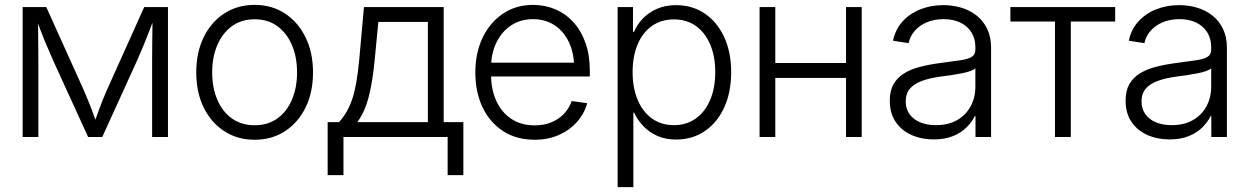

<svg xmlns="http://www.w3.org/2000/svg" viewBox="-20 -558 5089 782"><path d="M72.3 0V-529.3H168.5L321.8 -189.5Q330.1 -170.4 337.4 -152.3Q344.7 -134.3 351.1 -117.7Q357.4 -101.1 363.3 -84.7Q369.1 -68.4 375.5 -51.3H361.3Q367.7 -67.9 373.5 -84Q379.4 -100.1 385.5 -117.2Q391.6 -134.3 398.9 -152.1Q406.2 -169.9 414.6 -189.5L567.4 -529.3H664.1V0H599.6V-310.5Q599.6 -336.9 599.9 -359.9Q600.1 -382.8 600.3 -404.5Q600.6 -426.3 600.8 -448.2Q601.1 -470.2 601.1 -493.2H611.3Q599.6 -461.9 588.6 -433.1Q577.6 -404.3 565.4 -374.8Q553.2 -345.2 538.1 -311L396.5 0H338.9L196.8 -311Q181.6 -345.2 169.2 -374.8Q156.7 -404.3 145.8 -433.1Q134.8 -461.9 123 -493.2H134.3Q134.8 -471.7 135 -450Q135.3 -428.2 135.5 -406.2Q135.7 -384.3 136 -360.6Q136.2 -336.9 136.2 -310.5V0Z M1017.1 11.2Q946.8 11.2 893.1 -23.9Q839.4 -59.1 809.3 -120.8Q779.3 -182.6 779.3 -263.2Q779.3 -343.8 809.3 -405.8Q839.4 -467.8 893.1 -502.9Q946.8 -538.1 1017.1 -538.1Q1087.4 -538.1 1140.9 -502.9Q1194.3 -467.8 1224.6 -405.8Q1254.9 -343.8 1254.9 -263.2Q1254.9 -182.6 1224.9 -120.8Q1194.8 -59.1 1141.1 -23.9Q1087.4 11.2 1017.1 11.2ZM1017.1 -47.9Q1071.3 -47.9 1109.9 -75.7Q1148.4 -103.5 1169.2 -152.3Q1189.9 -201.2 1189.9 -263.2Q1189.9 -325.2 1169.2 -374Q1148.4 -422.9 1109.9 -451.2Q1071.3 -479.5 1017.1 -479.5Q963.4 -479.5 924.6 -451.2Q885.7 -422.9 865 -374Q844.2 -325.2 844.2 -263.2Q844.2 -201.2 865 -152.3Q885.7 -103.5 924.3 -75.7Q962.9 -47.9 1017.1 -47.9Z M1314.5 155.3V-60.5H1360.8Q1378.4 -80.1 1391.6 -102.8Q1404.8 -125.5 1414.6 -154.5Q1424.3 -183.6 1431.2 -222.2Q1438 -260.7 1442.9 -312.5L1462.4 -529.3H1787.1V-60.5H1867.2V155.3H1803.2V0H1378.9V155.3ZM1435.5 -60.5H1722.7V-468.8H1521L1505.9 -312.5Q1498 -228.5 1482.4 -166.3Q1466.8 -104 1435.5 -60.5Z M2157.7 11.2Q2083 11.2 2028.8 -24.2Q1974.6 -59.6 1945.3 -121.3Q1916 -183.1 1916 -262.7Q1916 -342.8 1945.8 -404.8Q1975.6 -466.8 2028.6 -502.4Q2081.5 -538.1 2150.9 -538.1Q2199.7 -538.1 2241.9 -520Q2284.2 -502 2315.7 -467.3Q2347.2 -432.6 2364.7 -383.1Q2382.3 -333.5 2382.3 -270V-246.6H1953.6V-302.7H2346.7L2318.4 -283.2Q2318.4 -340.8 2297.6 -385.3Q2276.9 -429.7 2239.3 -454.8Q2201.7 -480 2150.9 -480Q2099.6 -480 2061.3 -454.3Q2022.9 -428.7 2001.5 -384Q1980 -339.4 1980 -282.7V-254.9Q1980 -193.4 2001.7 -146.5Q2023.4 -99.6 2063.2 -73.5Q2103 -47.4 2157.7 -47.4Q2196.3 -47.4 2226.8 -60.3Q2257.3 -73.2 2278.1 -95.7Q2298.8 -118.2 2308.6 -146.5L2371.6 -137.7Q2359.9 -95.2 2330.1 -61.5Q2300.3 -27.8 2256.3 -8.3Q2212.4 11.2 2157.7 11.2Z M2495.6 204.1V-529.3H2558.1V-428.2H2562Q2574.7 -458 2598.4 -482.7Q2622.1 -507.3 2656 -522.2Q2689.9 -537.1 2733.4 -537.1Q2799.8 -537.1 2850.3 -502.9Q2900.9 -468.8 2929.4 -407.2Q2958 -345.7 2958 -263.7Q2958 -182.1 2929.7 -120.4Q2901.4 -58.6 2850.8 -24.2Q2800.3 10.3 2733.4 10.3Q2690.4 10.3 2657 -4.6Q2623.5 -19.5 2599.9 -44.7Q2576.2 -69.8 2562.5 -99.6H2559.6V204.1ZM2725.1 -48.3Q2775.9 -48.3 2813.7 -75.2Q2851.6 -102.1 2872.3 -150.6Q2893.1 -199.2 2893.1 -264.2Q2893.1 -329.1 2872.3 -377.4Q2851.6 -425.8 2814 -452.4Q2776.4 -479 2725.1 -479Q2672.9 -479 2635 -452.1Q2597.2 -425.3 2576.9 -377Q2556.6 -328.6 2556.6 -264.2Q2556.6 -200.2 2577.1 -151.4Q2597.7 -102.5 2635.3 -75.4Q2672.9 -48.3 2725.1 -48.3Z M3441.9 -301.3V-240.7H3121.6V-301.3ZM3137.7 -529.3V0H3073.7V-529.3ZM3489.7 -529.3V0H3425.8V-529.3Z M3782.7 9.8Q3733.4 9.8 3692.9 -8.1Q3652.3 -25.9 3628.2 -61.3Q3604 -96.7 3604 -147.9Q3604 -188.5 3619.4 -215.3Q3634.8 -242.2 3662.6 -259.3Q3690.4 -276.4 3728.8 -286.1Q3767.1 -295.9 3813 -301.8Q3859.9 -308.1 3890.9 -312.5Q3921.9 -316.9 3937.3 -326.2Q3952.6 -335.4 3952.6 -356V-365.7Q3952.6 -399.9 3937 -425.5Q3921.4 -451.2 3892.3 -465.6Q3863.3 -480 3823.2 -480Q3784.2 -480 3753.9 -466.8Q3723.6 -453.6 3704.8 -431.4Q3686 -409.2 3680.7 -382.3L3617.2 -392.1Q3626.5 -437.5 3655.5 -470Q3684.6 -502.4 3728 -519.8Q3771.5 -537.1 3822.3 -537.1Q3860.8 -537.1 3895.8 -526.6Q3930.7 -516.1 3957.8 -494.6Q3984.9 -473.1 4000.7 -440.4Q4016.6 -407.7 4016.6 -363.3V0H3953.1V-85H3950.2Q3938.5 -61 3916.5 -39.1Q3894.5 -17.1 3861.3 -3.7Q3828.1 9.8 3782.7 9.8ZM3791.5 -48.3Q3842.3 -48.3 3878.2 -68.8Q3914.1 -89.4 3933.3 -125Q3952.6 -160.6 3952.6 -205.1V-279.8Q3945.8 -273.4 3931.2 -268.3Q3916.5 -263.2 3896.7 -259.3Q3877 -255.4 3854.7 -252Q3832.5 -248.5 3811.5 -246.1Q3767.1 -240.2 3735.1 -228.5Q3703.1 -216.8 3686 -196.8Q3668.9 -176.8 3668.9 -145Q3668.9 -114.3 3684.8 -92.5Q3700.7 -70.8 3728.3 -59.6Q3755.9 -48.3 3791.5 -48.3Z M4276.9 0V-470.2H4095.2V-529.3H4522V-470.2H4341.3V0Z M4743.2 9.8Q4693.8 9.8 4653.3 -8.1Q4612.8 -25.9 4588.6 -61.3Q4564.5 -96.7 4564.5 -147.9Q4564.5 -188.5 4579.8 -215.3Q4595.2 -242.2 4623 -259.3Q4650.9 -276.4 4689.2 -286.1Q4727.5 -295.9 4773.4 -301.8Q4820.3 -308.1 4851.3 -312.5Q4882.3 -316.9 4897.7 -326.2Q4913.1 -335.4 4913.1 -356V-365.7Q4913.1 -399.9 4897.5 -425.5Q4881.8 -451.2 4852.8 -465.6Q4823.7 -480 4783.7 -480Q4744.6 -480 4714.4 -466.8Q4684.1 -453.6 4665.3 -431.4Q4646.5 -409.2 4641.1 -382.3L4577.6 -392.1Q4586.9 -437.5 4616 -470Q4645 -502.4 4688.5 -519.8Q4731.9 -537.1 4782.7 -537.1Q4821.3 -537.1 4856.2 -526.6Q4891.1 -516.1 4918.2 -494.6Q4945.3 -473.1 4961.2 -440.4Q4977.1 -407.7 4977.1 -363.3V0H4913.6V-85H4910.6Q4898.9 -61 4877 -39.1Q4855 -17.1 4821.8 -3.7Q4788.6 9.8 4743.2 9.8ZM4752 -48.3Q4802.7 -48.3 4838.6 -68.8Q4874.5 -89.4 4893.8 -125Q4913.1 -160.6 4913.1 -205.1V-279.8Q4906.2 -273.4 4891.6 -268.3Q4877 -263.2 4857.2 -259.3Q4837.4 -255.4 4815.2 -252Q4793 -248.5 4772 -246.1Q4727.5 -240.2 4695.6 -228.5Q4663.6 -216.8 4646.5 -196.8Q4629.4 -176.8 4629.4 -145Q4629.4 -114.3 4645.3 -92.5Q4661.1 -70.8 4688.7 -59.6Q4716.3 -48.3 4752 -48.3Z"/></svg>

Font: Inter 24pt Light
Style: Regular
Weight: 300
Designer: Rasmus Andersson
Foundry: rsms
Version: Version 4.001;git-66647c0bb